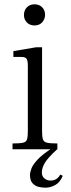

<svg xmlns="http://www.w3.org/2000/svg" viewBox="-20 -692 330 890"><path d="M38 0V-27Q72 -27 87 -30.5Q102 -34 105.5 -46.5Q109 -59 109 -83V-386Q109 -412 103 -420Q97 -428 79 -428H42V-455L148 -473H175V-83Q175 -58 179 -46Q183 -34 198 -30.5Q213 -27 246 -27V0ZM140 -574Q118 -574 104.5 -588Q91 -602 91 -622Q91 -644 104.5 -658Q118 -672 140 -672Q155 -672 166 -665.5Q177 -659 183 -648Q189 -637 189 -622Q188 -602 175 -588Q162 -574 140 -574ZM191 178Q175 178 158.5 174Q142 170 130.5 157Q119 144 119 119Q119 107 125.5 89.5Q132 72 153 49Q174 26 215 -1H246Q203 38 188.5 62Q174 86 174 108Q174 125 186 135Q198 145 214 145Q230 145 241.5 137.5Q253 130 259 117L271 123Q258 154 235.5 166Q213 178 191 178Z"/></svg>

Font: Frank Ruhl Libre Light
Style: Regular
Weight: 300
Designer: Yanek Iontef
Foundry: Fontef
Version: Version 6.003;gftools[0.9.30]